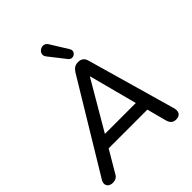

<svg xmlns="http://www.w3.org/2000/svg" viewBox="-260 -1099 1254 1254"><g transform="rotate(-45 367.5 -471.5)"><path d="M45 7Q27 7 14.5 -1.5Q2 -10 -0.5 -24.5Q-3 -39 7 -57L382 -677Q394 -695 407.5 -703.5Q421 -712 442 -712Q463 -712 476.5 -702Q490 -692 496 -671L670 -60Q677 -37 673 -22Q669 -7 657.5 0Q646 7 630 7Q608 7 595.5 -4.5Q583 -16 577 -39L536 -194L571 -172H151L196 -192L97 -24Q89 -8 76 -0.5Q63 7 45 7ZM429 -590 223 -238 200 -256H549L524 -237L431 -590ZM409 -772 322 -883Q310 -897 311 -910.5Q312 -924 320.5 -934Q329 -944 342 -948Q355 -952 368.5 -947Q382 -942 391 -925L463 -809Q471 -795 467.5 -783.5Q464 -772 454 -765Q444 -758 431.5 -759Q419 -760 409 -772Z"/></g></svg>

Font: Nunito ExtraLight SemiBold
Style: Italic
Weight: 600
Italic angle: -9°
Version: Version 3.602